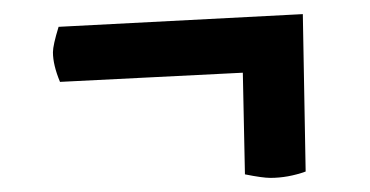

<svg xmlns="http://www.w3.org/2000/svg" viewBox="-20 -437 524 272"><path d="M363 -185Q388 -185 413 -194L409 -417L63 -399Q55 -373 55 -363Q55 -345 65 -321L324 -334L327 -190Q352 -185 363 -185Z"/></svg>

Font: Federant
Style: Regular
Weight: 400
Designer: Olexa M. Volochay, Alexei Vanyashin, Otto Ludwig Naegele
Foundry: Cyreal (www.cyreal.org)
Version: Version 1.011; ttfautohint (v1.4.1)